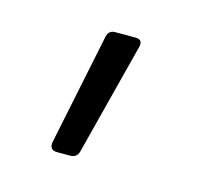

<svg xmlns="http://www.w3.org/2000/svg" viewBox="-50 -210 365 343"><g transform="rotate(15 132.0 -38.0)"><path d="M105 79.1H80.1Q66.4 79.1 67.9 64.9L110.8 -143.1Q113.8 -154.8 125 -154.8H163.1Q176.8 -154.8 173.8 -141.1L120.1 67.9Q116.7 79.1 105 79.1Z"/></g></svg>

Font: Barlow
Style: Regular
Weight: 400
Designer: Jeremy Tribby
Foundry: Jeremy Tribby
Version: Version 1.101